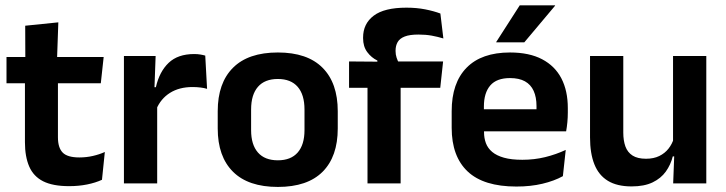

<svg xmlns="http://www.w3.org/2000/svg" viewBox="-20 -706 2794 739"><path d="M246 10.5Q183.5 10.5 146.2 -8.2Q109 -27 92.5 -65Q76 -103 76 -158.5V-444.5H203V-177.5Q203 -137.5 221.2 -118.8Q239.5 -100 285.5 -100Q312.5 -100 337.5 -105.8Q362.5 -111.5 383.5 -121L372.5 -14Q347.5 -2.5 315.2 4Q283 10.5 246 10.5ZM5 -385.5V-486.5H379L368 -385.5ZM77.5 -477 77 -607 204.5 -620 199.5 -477Z M581.5 -285 549 -370.5H580Q593.5 -430 629 -464Q664.5 -498 727.5 -498Q740.5 -498 751 -496.2Q761.5 -494.5 770 -492L777 -364Q766 -367.5 751.5 -369.2Q737 -371 721 -371Q670 -371 634.2 -348.5Q598.5 -326 581.5 -285ZM457 0V-490.5H579L573.5 -340L585 -335.5V0Z M1049.5 13.5Q935.5 13.5 876.8 -45Q818 -103.5 818 -211.5V-278Q818 -386.5 876.8 -445.2Q935.5 -504 1049.5 -504Q1163 -504 1221.5 -445.2Q1280 -386.5 1280 -278V-211.5Q1280 -103.5 1221.8 -45Q1163.5 13.5 1049.5 13.5ZM1049.5 -89Q1099.5 -89 1125.8 -119Q1152 -149 1152 -205V-284.5Q1152 -341.5 1125.8 -371.8Q1099.5 -402 1049.5 -402Q999 -402 972.8 -371.8Q946.5 -341.5 946.5 -284.5V-205Q946.5 -149 972.8 -119Q999 -89 1049.5 -89Z M1544.5 -676.5Q1583.5 -676.5 1616.5 -670Q1649.5 -663.5 1675 -654L1686.5 -558Q1665 -564.5 1641.8 -568.8Q1618.5 -573 1590.5 -573Q1557 -573 1537.8 -565.5Q1518.5 -558 1510.5 -544Q1502.5 -530 1502.5 -511V-509.5Q1502.5 -496 1506.5 -484Q1510.5 -472 1516 -462.5L1432.5 -459.5V-473Q1409.5 -484 1393.5 -505.5Q1377.5 -527 1377.5 -559V-561.5Q1377.5 -614.5 1418.2 -645.5Q1459 -676.5 1544.5 -676.5ZM1394.5 0V-433H1522V0ZM1323.5 -368V-469.5L1447.5 -468.5L1497.5 -469.5H1685.5L1674.5 -368Z M1967.5 12Q1841.5 12 1780 -46Q1718.5 -104 1718.5 -214V-278Q1718.5 -387 1776 -445.5Q1833.5 -504 1943 -504Q2017 -504 2066.5 -478Q2116 -452 2140.8 -404.2Q2165.5 -356.5 2165.5 -290V-272.5Q2165.5 -254.5 2163.8 -235.8Q2162 -217 2159 -200.5H2043Q2044.5 -228 2044.8 -252.8Q2045 -277.5 2045 -297.5Q2045 -332 2034 -356.2Q2023 -380.5 2000.5 -393Q1978 -405.5 1943 -405.5Q1891.5 -405.5 1867 -377Q1842.5 -348.5 1842.5 -296V-250.5L1843 -236V-197.5Q1843 -174.5 1850.2 -155Q1857.5 -135.5 1874.5 -121.2Q1891.5 -107 1919.8 -99Q1948 -91 1990.5 -91Q2036.5 -91 2078.2 -101.2Q2120 -111.5 2157.5 -129L2146.5 -28Q2113 -9.5 2067.8 1.2Q2022.5 12 1967.5 12ZM1786.5 -200.5V-285.5H2133V-200.5ZM1980.5 -685.5H2116.5V-684L1998 -543H1890V-544.5Z M2379 -490.5V-195.5Q2379 -165 2387.2 -142.2Q2395.5 -119.5 2414.8 -107.2Q2434 -95 2466.5 -95Q2496 -95 2517.5 -105.5Q2539 -116 2553 -133.8Q2567 -151.5 2573.5 -173.5L2593.5 -104H2569.5Q2561.5 -72 2542.8 -45.8Q2524 -19.5 2491.8 -4Q2459.5 11.5 2411 11.5Q2355 11.5 2319.8 -10Q2284.5 -31.5 2267.8 -73.5Q2251 -115.5 2251 -177V-490.5ZM2698.5 -490.5V0H2571L2575.5 -119L2570.5 -129.5V-490.5Z"/></svg>

Font: Anek Gurmukhi Medium SemiBold
Style: Regular
Weight: 600
Version: Version 1.003